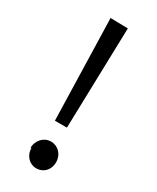

<svg xmlns="http://www.w3.org/2000/svg" viewBox="-204 -815 747 914"><g transform="rotate(30 169.5 -357.5)"><path d="M99 -33C99 11 130 41 167 41C205 41 235 12 235 -31C235 -74 204 -105 165 -105C127 -105 95 -73 95 -29ZM116 -756 119 -646 131 -200H197L209 -645L212 -754Z"/></g></svg>

Font: GenEiGothic-pro-Regular
Style: Regular
Weight: 400
Designer: Ryoko NISHIZUKA (kana & ideographs); Paul D. Hunt (Latin, Greek & Cyrillic); Wenlong ZHANG (bopomofo); Sandoll Communica
Foundry: Adobe Systems Incorporated; o_tamon
Version: Version 1.000.140830